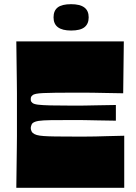

<svg xmlns="http://www.w3.org/2000/svg" viewBox="-20 -898 650 918"><path d="M58 0Q59 -72 59.5 -118Q60 -164 60.5 -194.5Q61 -225 61 -247.5Q61 -270 61 -293.5Q61 -317 61 -350Q61 -383 61 -406.5Q61 -430 61 -452.5Q61 -475 60.5 -505.5Q60 -536 59.5 -582Q59 -628 58 -700H572L569 -452Q515 -453 484 -453.5Q453 -454 432 -454.5Q411 -455 388.5 -455Q366 -455 330 -455Q279 -455 244 -454.5Q209 -454 187 -453Q165 -452 152.5 -449.5Q140 -447 135 -442Q132 -440 130 -437Q128 -434 127.5 -431Q127 -428 127 -424Q127 -420 127.5 -417Q128 -414 130 -411.5Q132 -409 135 -406Q142 -400 162 -397.5Q182 -395 222 -394Q262 -393 330 -393Q349 -393 362.5 -393Q376 -393 394 -393.5Q412 -394 444.5 -394.5Q477 -395 534 -396V-321Q477 -322 444.5 -322.5Q412 -323 394 -323.5Q376 -324 362.5 -324Q349 -324 330 -324Q262 -324 223 -323.5Q184 -323 165 -320Q146 -317 137 -310Q133 -307 131 -302Q129 -297 128 -293Q127 -289 127 -286Q127 -282 128 -278Q129 -274 131 -270Q133 -266 137 -262Q144 -256 156 -252.5Q168 -249 189.5 -247.5Q211 -246 245 -245.5Q279 -245 330 -245Q368 -245 391.5 -245Q415 -245 436.5 -245.5Q458 -246 489 -247Q520 -248 574 -249V0ZM320 -752Q236 -752 236 -815Q236 -847 256 -862.5Q276 -878 320 -878Q362 -878 383 -862.5Q404 -847 404 -815Q404 -784 384 -768Q364 -752 320 -752Z"/></svg>

Font: Ojuju ExtraBold
Style: Regular
Weight: 800
Designer: Chisaokwu Joboson, Mirko Velimirovic
Foundry: Udi Foundry
Version: Version 1.000